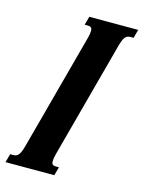

<svg xmlns="http://www.w3.org/2000/svg" viewBox="-126 -782 635 848"><g transform="rotate(15 191.5 -358.0)"><path d="M193.4 -624.5Q196.3 -635.3 197.5 -643.3Q198.7 -651.4 198.7 -657.2Q198.7 -668.5 193.8 -672.6Q189 -676.8 179.2 -676.8H164.6L175.3 -715.8H398.9L388.2 -676.8H374Q366.7 -676.8 360.8 -674.6Q355 -672.4 350.1 -666.7Q345.2 -661.1 341.1 -650.9Q336.9 -640.6 332.5 -624.5L189.5 -91.3Q186.5 -80.1 185.3 -72.3Q184.1 -64.5 184.1 -58.6Q184.1 -46.9 189 -43Q193.8 -39.1 203.6 -39.1H217.8L207 0H-16.1L-5.4 -39.1H8.8Q16.1 -39.1 21.7 -41.3Q27.3 -43.5 32.2 -49.1Q37.1 -54.7 41.5 -64.9Q45.9 -75.2 50.3 -91.3Z"/></g></svg>

Font: Arian AMU Serif
Style: Bold Italic
Weight: 700
Italic angle: -15°
Designer: Ruben Hakobyan (Tarumian)
Foundry: Ruben Hakobyan (Tarumian)
Version: Version 1.002